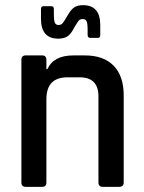

<svg xmlns="http://www.w3.org/2000/svg" viewBox="-20 -725 557 745"><path d="M139 -652V-690Q139 -701 149 -701H179Q189 -701 189 -690V-671Q189 -645 193 -636.5Q197 -628 207 -628Q217 -628 223 -635Q229 -642 242.5 -665.5Q256 -689 269 -697Q282 -705 302 -705Q369 -705 369 -628V-590Q369 -578 360 -578H330Q320 -578 320 -590V-608Q320 -634 316 -642.5Q312 -651 301.5 -651Q291 -651 286 -645.5Q281 -640 268 -618Q255 -592 241 -583.5Q227 -575 206 -575Q139 -575 139 -652ZM143 0H80Q63 0 63 -17V-493Q63 -510 80 -510H143Q160 -510 160 -493V-457H164Q188 -510 265 -510H309Q382 -510 421 -470Q460 -430 460 -355V-17Q460 0 442 0H379Q362 0 362 -17V-351Q362 -425 289 -425H242Q160 -425 160 -340V-17Q160 0 143 0Z"/></svg>

Font: Rajdhani SemiBold
Style: Regular
Weight: 600
Designer: Satya Rajpurohit, Jyotish Sonowal
Foundry: Indian Type Foundry
Version: Version 1.201 February 1, 2022